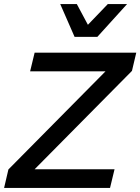

<svg xmlns="http://www.w3.org/2000/svg" viewBox="-27 -917 685 937"><path d="M-7 0 14 -90 488 -569H120L142 -660H638L617 -571L142 -91H532L510 0ZM337 -737 267 -897H348L402 -796L499 -897H593L448 -737Z"/></svg>

Font: Work Sans Medium
Style: Italic
Weight: 500
Italic angle: -13°
Designer: Wei Huang
Foundry: Wei Huang
Version: Version 2.012; ttfautohint (v1.8.3)